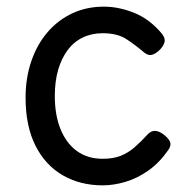

<svg xmlns="http://www.w3.org/2000/svg" viewBox="-20 -539 562 578"><path d="M289 19Q222 19 169.5 -11Q117 -41 87 -100Q57 -159 57 -245Q57 -305 74.5 -355.5Q92 -406 123.5 -442.5Q155 -479 198 -499Q241 -519 293 -519Q337 -519 383.5 -500.5Q430 -482 467 -438Q478 -424 475.5 -413Q473 -402 462 -390Q449 -377 437.5 -374Q426 -371 414 -381Q387 -404 360 -421.5Q333 -439 289 -439Q256 -439 229 -426Q202 -413 183.5 -388Q165 -363 155 -328.5Q145 -294 145 -250Q145 -192 162.5 -149.5Q180 -107 212 -84Q244 -61 289 -61Q321 -61 343.5 -70Q366 -79 385 -95.5Q404 -112 425 -135Q436 -146 448 -145Q460 -144 474 -133Q488 -122 492 -111.5Q496 -101 487 -88Q460 -49 426.5 -25.5Q393 -2 357.5 8.5Q322 19 289 19Z"/></svg>

Font: Playwrite AR
Style: Regular
Weight: 400
Designer: Veronika Burian, José Scaglione
Foundry: TypeTogether
Version: Version 1.002